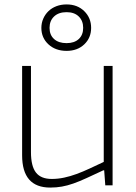

<svg xmlns="http://www.w3.org/2000/svg" viewBox="-20 -838 613 868"><path d="M281 -608Q231 -608 199 -637.5Q167 -667 167 -712Q167 -734 175.5 -753.5Q184 -773 199 -787.5Q214 -802 235 -810Q256 -818 281 -818Q330 -818 361 -787.5Q392 -757 392 -712Q392 -667 361 -637.5Q330 -608 281 -608ZM281 -643Q316 -643 336 -661.5Q356 -680 356 -712Q356 -744 336 -763.5Q316 -783 281 -783Q245 -783 224.5 -763.5Q204 -744 204 -712Q204 -680 224.5 -661.5Q245 -643 281 -643ZM207 10Q80 10 80 -136V-540H120V-150Q120 -87 142.5 -58Q165 -29 214 -29Q242 -29 270 -35Q298 -41 326.5 -51.5Q355 -62 385 -76Q415 -90 449 -106V-540H489V0H456L451 -68H447Q404 -48 371.5 -33Q339 -18 312 -8.5Q285 1 260 5.5Q235 10 207 10Z"/></svg>

Font: Encode Sans Normal
Style: Thin
Weight: 100
Designer: Pablo Impallari, Andres Torresi
Foundry: Pablo Impallari, Andres Torresi
Version: Version 1.000; ttfautohint (v1.00) -l 8 -r 50 -G 200 -x 14 -